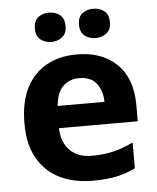

<svg xmlns="http://www.w3.org/2000/svg" viewBox="-54 -798 698 854"><g transform="rotate(-5 295.5 -371.0)"><path d="M303 -556Q416 -556 482 -491.5Q548 -427 548 -308V-236H196Q198 -173 233.5 -137Q269 -101 332 -101Q385 -101 428 -111.5Q471 -122 517 -144V-29Q477 -9 432.5 0.5Q388 10 325 10Q243 10 180 -20.5Q117 -51 81 -113Q45 -175 45 -269Q45 -365 77.5 -428.5Q110 -492 168 -524Q226 -556 303 -556ZM304 -450Q261 -450 232.5 -422Q204 -394 199 -335H408Q407 -385 382 -417.5Q357 -450 304 -450ZM128 -686Q128 -721 148 -736.5Q168 -752 196 -752Q224 -752 244.5 -736.5Q265 -721 265 -686Q265 -653 244.5 -637Q224 -621 196 -621Q168 -621 148 -637Q128 -653 128 -686ZM325 -686Q325 -721 345 -736.5Q365 -752 394 -752Q422 -752 442.5 -736.5Q463 -721 463 -686Q463 -653 442.5 -637Q422 -621 394 -621Q365 -621 345 -637Q325 -653 325 -686Z"/></g></svg>

Font: Noto Sans Ol Chiki
Style: Bold
Weight: 700
Designer: Monotype Design Team, Lewis McGuffie
Foundry: Monotype Imaging Inc.
Version: Version 2.003; ttfautohint (v1.8.4.7-5d5b)